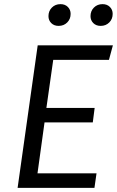

<svg xmlns="http://www.w3.org/2000/svg" viewBox="-20 -907 565 927"><path d="M506 -618H237L204 -386H437L428 -316H195L161 -70H446L436 0H65L162 -688H525ZM214 -829Q214 -854 230.5 -870.5Q247 -887 272 -887Q294 -887 307.5 -873.5Q321 -860 321 -840Q321 -815 304.5 -798.5Q288 -782 263 -782Q241 -782 227.5 -795.5Q214 -809 214 -829ZM417 -829Q417 -854 433.5 -870.5Q450 -887 475 -887Q497 -887 510.5 -873.5Q524 -860 524 -840Q524 -815 507.5 -798.5Q491 -782 466 -782Q444 -782 430.5 -795.5Q417 -809 417 -829Z"/></svg>

Font: Fira Sans Book
Style: Italic
Weight: 350
Italic angle: -8°
Designer: bBox Type GmbH & Carrois Corporate GbR & Edenspiekermann AG
Foundry: bBox Type GmbH & Carrois Corporate GbR & Edenspiekermann AG
Version: Version 4.301